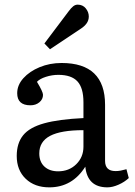

<svg xmlns="http://www.w3.org/2000/svg" viewBox="-20 -792 579 826"><path d="M192 14Q129 14 90.5 -23Q52 -60 52 -121Q52 -176 79.5 -210Q107 -244 170 -261.5Q233 -279 339 -284V-352Q339 -414 313 -442Q287 -470 231 -470Q204 -470 177.5 -461.5Q151 -453 139 -440Q165 -397 165 -384Q165 -365 149.5 -352Q134 -339 111 -339Q54 -339 54 -391Q54 -426 80.5 -455.5Q107 -485 150.5 -503Q194 -521 245 -521Q432 -521 432 -341V-100Q432 -56 477 -56Q488 -56 499 -58Q510 -60 524 -64L534 -26Q516 -9 490 2.5Q464 14 442 14Q356 14 347 -75Q291 14 192 14ZM230 -55Q277 -55 308 -85.5Q339 -116 339 -161V-232Q242 -232 195.5 -207.5Q149 -183 149 -132Q149 -96 171 -75.5Q193 -55 230 -55ZM195 -580 171 -605 275 -743Q286 -758 295 -765Q304 -772 314 -772Q336 -772 349 -756Q362 -740 362 -721Q362 -705 353 -692Q344 -679 327 -668Z"/></svg>

Font: Text Regular
Style: Regular
Weight: 400
Designer: Latin by Veronika Burian and Jose Scaglione. Greek by Irene Vlachou. Cyrillic by Vera Evstafieva.
Foundry: TypeTogether
Version: Version 3.002